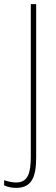

<svg xmlns="http://www.w3.org/2000/svg" viewBox="-65 -734 271 929"><path d="M13 175C84 175 110 129 110 30V-714H84V23C84 102 71 149 13 149C-7 149 -26 144 -45 138V163C-28 171 -8 175 13 175Z"/></svg>

Font: Noto Sans Malayalam ExtraCondensed Thin
Style: Regular
Weight: 100
Width: 2
Designer: Jelle Bosma - Monotype Design Team
Foundry: Monotype Imaging Inc.
Version: Version 2.104